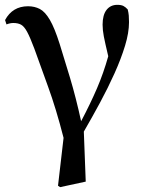

<svg xmlns="http://www.w3.org/2000/svg" viewBox="-20 -563 604 795"><path d="M220.2 206.1 243.2 7.8Q212.4 -112.8 178.7 -205.1Q145 -297.4 122.1 -361.8Q104.5 -408.7 92.3 -431.2Q80.1 -453.6 67.4 -460.7Q54.7 -467.8 35.2 -467.8Q22 -467.8 6.8 -461.9L1 -480Q31.7 -537.1 96.2 -537.1Q123 -537.1 144.8 -525.9Q166.5 -514.6 186.3 -481Q206.1 -447.3 227.1 -380.9Q245.6 -322.3 270 -240.7Q294.4 -159.2 315.9 -61Q354.5 -134.3 381.6 -197.3Q408.7 -260.3 428.2 -330.1Q415 -385.7 409.9 -412.1Q404.8 -438.5 404.8 -460.9Q404.8 -501 421.1 -522Q437.5 -543 465.8 -543Q481.9 -543 491 -538.3Q500 -533.7 508.8 -523.9Q512.2 -510.7 513.2 -498.8Q514.2 -486.8 514.2 -471.2Q514.2 -427.7 497.8 -373.8Q481.4 -319.8 454.3 -259.5Q427.2 -199.2 394 -137.7Q360.8 -76.2 327.1 -18.1L335 189L229 211.9Z"/></svg>

Font: Source Han Serif TW SemiBold
Style: Regular
Weight: 600
Designer: Ryoko NISHIZUKA Ë•øÂ°öÊ∂ºÂ≠ê (kana & ideographs); Frank Grie√ühammer (Latin, Greek & Cyrillic); Wenlong ZHANG Âº†ÊñáÈæô 
Foundry: Adobe
Version: Version 2.003;hotconv 1.1.1;makeotfexe 2.6.0